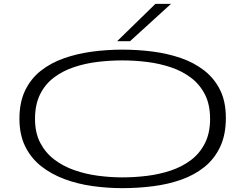

<svg xmlns="http://www.w3.org/2000/svg" viewBox="-20 -968 1274 998"><path d="M616 10Q537 10 459.5 -1Q382 -12 314 -37.5Q246 -63 193.5 -104.5Q141 -146 111 -207Q81 -268 81 -351Q81 -436 110.5 -497.5Q140 -559 192 -600Q244 -641 312 -665Q380 -689 458 -699.5Q536 -710 616 -710Q696 -710 773.5 -700Q851 -690 919.5 -666.5Q988 -643 1041 -602Q1094 -561 1124 -500.5Q1154 -440 1154 -355Q1154 -267 1124 -204Q1094 -141 1042 -99.5Q990 -58 922 -34Q854 -10 775.5 0Q697 10 616 10ZM616 -46Q680 -46 744.5 -54Q809 -62 867.5 -81.5Q926 -101 972 -135.5Q1018 -170 1045 -223Q1072 -276 1072 -350Q1072 -425 1045 -477.5Q1018 -530 972 -564.5Q926 -599 867.5 -618.5Q809 -638 744.5 -646Q680 -654 616 -654Q553 -654 489 -646.5Q425 -639 366 -619.5Q307 -600 261 -565.5Q215 -531 188.5 -478Q162 -425 162 -350Q162 -278 189 -226Q216 -174 262 -139Q308 -104 366.5 -83.5Q425 -63 489.5 -54.5Q554 -46 616 -46ZM589 -754 788 -948H869L656 -754Z"/></svg>

Font: Georama ExtraExtended Light
Style: Regular
Weight: 300
Width: 8
Designer: Jean-Baptiste Levee
Foundry: Production Type
Version: Version 1.000